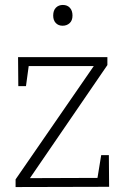

<svg xmlns="http://www.w3.org/2000/svg" viewBox="-20 -756 509 776"><path d="M420 -129 421 -1 43 0V-31L359 -489H96L85 -408H54L53 -525H414V-493L101 -36L374 -37L389 -129ZM233 -652Q216 -652 205.5 -663Q195 -674 195 -693Q195 -714 206 -725Q217 -736 234 -736Q252 -736 262.5 -724.5Q273 -713 273 -693Q273 -673 261.5 -662.5Q250 -652 233 -652Z"/></svg>

Font: Bitter Light
Style: Regular
Weight: 300
Designer: Sol Matas, and Bitter project Authors
Foundry: Sol Matas
Version: Version 2.001